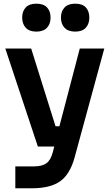

<svg xmlns="http://www.w3.org/2000/svg" viewBox="-20 -806 602 1040"><path d="M176.8 -634.8Q138.7 -634.8 119.4 -655.8Q100.1 -676.8 100.1 -710.9Q100.1 -745.1 119.4 -765.6Q138.7 -786.1 176.8 -786.1Q215.8 -786.1 234.9 -765.6Q253.9 -745.1 253.9 -710.9Q253.9 -676.8 234.6 -655.8Q215.3 -634.8 176.8 -634.8ZM387.2 -634.8Q349.1 -634.8 329.6 -655.8Q310.1 -676.8 310.1 -710.9Q310.1 -744.6 329.6 -765.4Q349.1 -786.1 387.2 -786.1Q426.3 -786.1 445.1 -765.6Q463.9 -745.1 463.9 -710.9Q463.9 -676.8 444.8 -655.8Q425.8 -634.8 387.2 -634.8ZM151.9 213.9H63V95.2H165Q208.5 95.2 231.7 78.1Q254.9 61 266.1 18.1L273.9 -12.2H185.1L8.8 -543H148.9L280.8 -122.1H301.8L412.1 -543H544.9L383.8 47.9Q358.9 138.2 305.7 176Q252.4 213.9 151.9 213.9Z"/></svg>

Font: Sora SemiBold
Style: Regular
Weight: 600
Designer: Jonathan Barnbrook, Julián Moncada
Foundry: Barnbrook Fonts
Version: Version 2.000